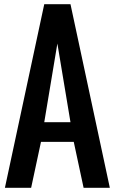

<svg xmlns="http://www.w3.org/2000/svg" viewBox="-20 -895 547 915"><path d="M315.9 -312.5 253.4 -687.5 190.9 -312.5ZM175.3 -218.8 128.4 0H3.4L190.9 -875H315.9L503.4 0H378.4L331.5 -218.8Z"/></svg>

Font: Oswald
Style: Book
Weight: 400
Designer: vernon adams
Foundry: vernon adams
Version: Version 1.000